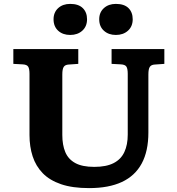

<svg xmlns="http://www.w3.org/2000/svg" viewBox="-20 -952 911 986"><path d="M437.5 14Q352 14 293.5 -6Q235 -26 199.5 -62.5Q164 -99 147.7 -149Q131.5 -199 131.5 -258.5V-573Q131.5 -599 124.7 -609.7Q118 -620.5 95.5 -621.5L48.5 -624V-700H382V-624L332.5 -620.5Q314.5 -619.5 307.3 -608.5Q300 -597.5 300 -569.5V-259Q300 -207.5 315.3 -171Q330.5 -134.5 366.3 -114.8Q402 -95 464 -95Q526 -95 563.7 -114.5Q601.5 -134 618.7 -171.3Q636 -208.5 636 -261V-573Q636 -599 629.2 -609.7Q622.5 -620.5 600 -621.5L553 -624V-700H824V-624L774.5 -620.5Q756.5 -619.5 749.3 -608.5Q742 -597.5 742 -569.5V-271.5Q742 -176 707.8 -112.5Q673.5 -49 606 -17.5Q538.5 14 437.5 14ZM575 -772.5Q537.5 -772.5 513.5 -794.3Q489.5 -816 489.5 -853Q489.5 -888.5 513.5 -910.3Q537.5 -932 575 -932Q618 -932 639.8 -910.5Q661.5 -889 661.5 -853Q661.5 -816.5 637.3 -794.5Q613 -772.5 575 -772.5ZM340.5 -772.5Q302.5 -772.5 278.7 -794.3Q255 -816 255 -853Q255 -888.5 278.7 -910.3Q302.5 -932 340.5 -932Q383 -932 405 -910.5Q427 -889 427 -853Q427 -816.5 402.8 -794.5Q378.5 -772.5 340.5 -772.5Z"/></svg>

Font: Literata Variable Black
Style: Regular
Weight: 900
Designer: Latin by Veronika Burian and Jose Scaglione. Greek by Irene Vlachou. Cyrillic by Vera Evstafieva.
Foundry: TypeTogether
Version: Version 3.021